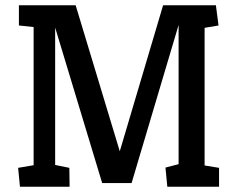

<svg xmlns="http://www.w3.org/2000/svg" viewBox="-20 -711 905 731"><path d="M56 0 49 -72 108 -82V-608L52 -614V-691H268L436 -135L601 -691H802L812 -614L759 -605V-81L814 -72V0H617L610 -73L660 -86V-616L481 -14H369L190 -606V-83L244 -72L245 0Z"/></svg>

Font: Kreon Light
Style: Regular
Weight: 400
Version: Version 2.002